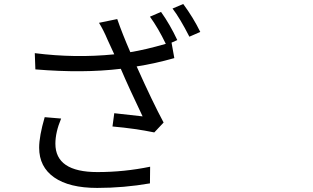

<svg xmlns="http://www.w3.org/2000/svg" viewBox="-20 -881 1540 946"><path d="M200.2 -303.7 281.2 -296.9Q252.9 -229.5 252.9 -172.9Q252.9 -33.2 460 -33.2Q591.8 -33.2 719.7 -59.6L718.8 22.5Q589.8 44.9 459 44.9Q321.3 44.9 247.1 -6.8Q172.9 -58.6 172.9 -153.3Q172.9 -210 200.2 -303.7ZM718.8 -798.8 773.4 -822.3Q817.4 -760.7 853.5 -683.6L825.2 -670.9L838.9 -594.7Q742.2 -567.4 653.3 -553.7Q732.4 -377 786.1 -277.3L740.2 -228.5Q645.5 -248 534.2 -257.8L543 -323.2Q607.4 -316.4 682.6 -307.6Q614.3 -450.2 575.2 -542Q389.6 -519.5 154.3 -539.1L151.4 -619.1Q350.6 -593.8 543 -613.3L509.8 -685.5Q490.2 -732.4 467.8 -768.6L557.6 -787.1Q583 -713.9 622.1 -624Q695.3 -635.7 796.9 -665Q759.8 -742.2 718.8 -798.8ZM830.1 -838.9 882.8 -861.3Q932.6 -793.9 966.8 -723.6L913.1 -700.2Q866.2 -792 830.1 -838.9Z"/></svg>

Font: Bpmf Zihi Sans Regular
Style: Regular
Weight: 400
Foundry: But Ko
Version: Version 1.320